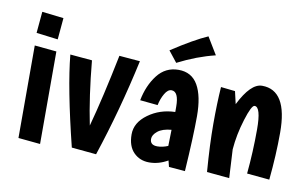

<svg xmlns="http://www.w3.org/2000/svg" viewBox="-73 -818 1562 981"><g transform="rotate(10 708.0 -327.5)"><path d="M69 -477 183 -466V14L69 3ZM77 -653 189 -640 179 -528 67 -542Z M474 16 346 4Q272 -294 256 -463L370 -453Q387 -269 417 -123Q458 -273 504 -500L612 -491Q555 -228 474 16Z M936 22 852 15 844 -17Q797 10 748 10Q699 10 667 -22.5Q635 -55 635 -116Q635 -177 695.5 -221Q756 -265 835 -267V-294Q835 -373 797 -373Q778 -373 762.5 -346.5Q747 -320 740 -286L648 -295Q663 -373 705 -427.5Q747 -482 815 -482Q883 -482 915.5 -425.5Q948 -369 948 -265Q948 -161 936 22ZM737 -110Q737 -78 775 -78Q801 -78 830 -90L832 -174Q785 -170 761 -150.5Q737 -131 737 -110ZM796 -515 751 -572Q864 -646 935 -677L989 -588Q894 -565 796 -515Z M1249 -476Q1381 -476 1381 -256Q1381 -140 1368 -10L1251 -21Q1262 -135 1262 -251.5Q1262 -368 1229 -368Q1213 -368 1188 -287.5Q1163 -207 1157 -130Q1159 -89 1165 18L1048 7Q1037 -134 1037 -241Q1037 -348 1043 -433L1117 -425Q1119 -417 1132 -360Q1190 -476 1249 -476Z"/></g></svg>

Font: Boogaloo
Style: Regular
Weight: 400
Designer: John Vargas Beltran
Foundry: John Vargas Beltran
Version: Version 1.002